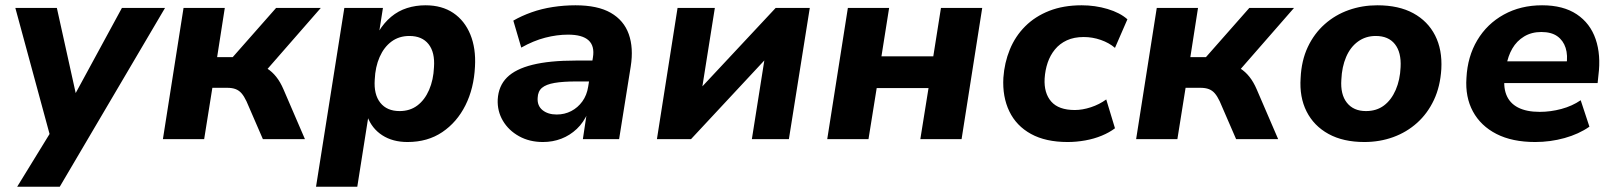

<svg xmlns="http://www.w3.org/2000/svg" viewBox="-20 -526 6111 726"><path d="M45 180 185 -48 177 16 38 -496H195L272 -148H252L441 -496H604L206 180Z M596 0 674 -496H830L801 -310H860L1024 -496H1193L972 -243L945 -281Q971 -279 990 -267Q1009 -255 1024.5 -235.5Q1040 -216 1052 -188L1133 0H974L912 -143Q903 -162 893.5 -173Q884 -184 871 -189Q858 -194 839 -194H783L752 0Z M1175 180 1282 -496H1428L1414 -407H1412Q1432 -440 1459 -462.5Q1486 -485 1519 -495.5Q1552 -506 1589 -506Q1651 -506 1694 -477Q1737 -448 1758.5 -395.5Q1780 -343 1776 -274Q1772 -192 1740 -128Q1708 -64 1652.5 -26.5Q1597 11 1521 11Q1465 11 1425.5 -14.5Q1386 -40 1369 -86H1373L1331 180ZM1491 -106Q1530 -106 1558 -127Q1586 -148 1602.5 -186Q1619 -224 1621 -272Q1625 -328 1600.5 -359Q1576 -390 1528 -390Q1489 -390 1460.5 -369Q1432 -348 1415.5 -310.5Q1399 -273 1397 -225Q1393 -169 1418 -137.5Q1443 -106 1491 -106Z M2033 11Q1982 11 1942.5 -11Q1903 -33 1881.5 -69.5Q1860 -106 1862 -150Q1865 -201 1897 -233Q1929 -265 1993.5 -281Q2058 -297 2157 -297H2234L2222 -218H2159Q2109 -218 2077 -212.5Q2045 -207 2029.5 -194Q2014 -181 2013 -156Q2011 -126 2031.5 -109.5Q2052 -93 2085 -93Q2115 -93 2140 -106Q2165 -119 2182 -142.5Q2199 -166 2204 -198L2222 -309Q2229 -352 2205.5 -373.5Q2182 -395 2128 -395Q2086 -395 2041.5 -383.5Q1997 -372 1951 -346L1921 -448Q1952 -466 1990 -479.5Q2028 -493 2070.5 -499.5Q2113 -506 2156 -506Q2240 -506 2289.5 -477.5Q2339 -449 2357.5 -397Q2376 -345 2365 -275L2321 0H2184L2199 -100H2203Q2187 -63 2161 -38.5Q2135 -14 2102.5 -1.5Q2070 11 2033 11Z M2464 0 2542 -496H2683L2632 -175H2613L2913 -496H3042L2963 0H2823L2874 -322H2893L2593 0Z M3108 0 3186 -496H3342L3313 -313H3509L3538 -496H3694L3616 0H3460L3491 -193H3295L3264 0Z M4017 11Q3934 11 3878.5 -19.5Q3823 -50 3796.5 -105Q3770 -160 3774 -232Q3778 -289 3798.5 -339Q3819 -389 3856.5 -426.5Q3894 -464 3947.5 -485Q4001 -506 4070 -506Q4121 -506 4168 -492Q4215 -478 4243 -453L4196 -345Q4174 -364 4142.5 -375Q4111 -386 4078 -386Q4041 -386 4014 -373.5Q3987 -361 3969 -339Q3951 -317 3941.5 -289Q3932 -261 3930 -229Q3927 -174 3955 -142Q3983 -110 4044 -110Q4073 -110 4105 -120.5Q4137 -131 4163 -150L4196 -41Q4175 -25 4146 -13Q4117 -1 4083.5 5Q4050 11 4017 11Z M4276 0 4354 -496H4510L4481 -310H4540L4704 -496H4873L4652 -243L4625 -281Q4651 -279 4670 -267Q4689 -255 4704.5 -235.5Q4720 -216 4732 -188L4813 0H4654L4592 -143Q4583 -162 4573.5 -173Q4564 -184 4551 -189Q4538 -194 4519 -194H4463L4432 0Z M5139 11Q5059 11 5003.5 -19.5Q4948 -50 4920.5 -104.5Q4893 -159 4898 -231Q4901 -297 4925 -348Q4949 -399 4989 -434.5Q5029 -470 5080 -488Q5131 -506 5188 -506Q5269 -506 5324 -476Q5379 -446 5406.5 -392Q5434 -338 5430 -265Q5426 -199 5402 -148Q5378 -97 5338.5 -61.5Q5299 -26 5248 -7.5Q5197 11 5139 11ZM5145 -106Q5185 -106 5213 -127Q5241 -148 5257.5 -186Q5274 -224 5276 -272Q5279 -328 5254.5 -359Q5230 -390 5182 -390Q5144 -390 5115 -369Q5086 -348 5070 -310.5Q5054 -273 5052 -225Q5048 -169 5073 -137.5Q5098 -106 5145 -106Z M5785 11Q5698 11 5638.5 -19.5Q5579 -50 5549.5 -104.5Q5520 -159 5525 -231Q5529 -312 5566 -374Q5603 -436 5666.5 -471Q5730 -506 5811 -506Q5891 -506 5942 -472Q5993 -438 6013.5 -378Q6034 -318 6024 -241L6021 -212H5647L5659 -294H5919L5903 -279Q5909 -317 5900 -345Q5891 -373 5868.5 -389Q5846 -405 5808 -405Q5771 -405 5743 -388Q5715 -371 5698.5 -342.5Q5682 -314 5676 -278L5671 -247Q5663 -201 5675.5 -168.5Q5688 -136 5720 -119.5Q5752 -103 5802 -103Q5843 -103 5884 -114Q5925 -125 5957 -147L5990 -47Q5950 -19 5896 -4Q5842 11 5785 11Z"/></svg>

Font: Nunito Sans 10pt ExtraBold
Style: Italic
Weight: 800
Italic angle: -9°
Designer: Vernon Adams
Foundry: Vernon Adams
Version: Version 3.101;gftools[0.9.27]